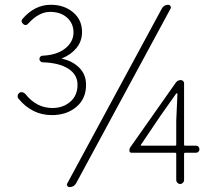

<svg xmlns="http://www.w3.org/2000/svg" viewBox="-20 -759 896 792"><path d="M96.7 -662.1Q86.9 -650.4 75.2 -660.2Q63.5 -671.9 74.2 -682.6Q124 -739.3 189.5 -739.3Q244.1 -739.3 281.2 -708.5Q318.4 -677.7 318.4 -627Q318.4 -588.9 295.4 -561Q272.5 -533.2 236.3 -518.6Q235.4 -518.6 235.4 -517.6Q235.4 -516.6 236.3 -516.6Q278.3 -507.8 306.6 -480Q335 -452.1 335 -409.2Q335 -351.6 294.9 -317.9Q254.9 -284.2 194.3 -284.2Q112.3 -284.2 56.6 -351.6Q52.7 -355.5 52.7 -361.3Q52.7 -370.1 59.6 -376Q65.4 -379.9 72.3 -378.4Q79.1 -377 84 -372.1Q129.9 -313.5 196.3 -313.5Q240.2 -313.5 270 -339.4Q299.8 -365.2 299.8 -409.2Q299.8 -451.2 261.7 -475.6Q223.6 -500 156.2 -502Q151.4 -502 147 -505.9Q142.6 -509.8 142.6 -515.6Q142.6 -521.5 146.5 -525.4Q150.4 -529.3 156.2 -529.3Q215.8 -532.2 249.5 -559.6Q283.2 -586.9 283.2 -625Q283.2 -662.1 256.8 -686Q230.5 -710 186.5 -710Q140.6 -710 96.7 -662.1ZM647.5 -723.6Q656.2 -739.3 673.8 -739.3Q679.7 -739.3 683.1 -733.9Q686.5 -728.5 683.6 -723.6L293.9 -2.9Q285.2 12.7 266.6 12.7Q260.7 12.7 257.8 7.8Q255.9 4.9 255.9 2.4Q255.9 0 257.8 -2.9ZM561.5 -162.1Q558.6 -158.2 563.5 -158.2H702.1Q707 -158.2 707 -162.1V-260.7L711.9 -371.1Q711.9 -374 709.5 -374Q707 -374 706.1 -372.1L642.6 -282.2ZM788.1 -158.2Q794.9 -158.2 798.8 -153.8Q802.7 -149.4 802.7 -143.6Q802.7 -137.7 798.8 -133.3Q794.9 -128.9 788.1 -128.9H743.2Q739.3 -128.9 739.3 -125V-15.6Q739.3 -9.8 734.4 -4.9Q729.5 0 723.1 0Q716.8 0 711.9 -4.9Q707 -9.8 707 -15.6V-125Q707 -128.9 702.1 -128.9H523.4Q513.7 -128.9 513.7 -138.2Q513.7 -147.5 519.5 -154.3L705.1 -418Q712.9 -428.7 725.6 -428.7Q731.4 -428.7 735.4 -424.8Q739.3 -420.9 739.3 -416V-162.1Q739.3 -158.2 743.2 -158.2Z"/></svg>

Font: Gen Jyuu Gothic ExtraLight
Style: Regular
Weight: 100
Designer: [Source Han Sans]
Ryoko NISHIZUKA  (kana & ideographs); Paul D. Hunt (Latin, Greek & Cyrillic); Wenlong ZHANG  (bopomofo
Version: Version 1.002.20150607